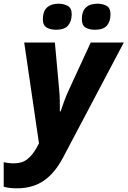

<svg xmlns="http://www.w3.org/2000/svg" viewBox="-86 -779 690 1039"><path d="M7 240Q-20 240 -37.5 237.5Q-55 235 -66 231V99Q-55 101 -41.5 103Q-28 105 -11 105Q34 105 62.5 82Q91 59 113 19L125 -3L45 -549H211L234 -296Q237 -266 237.5 -234Q238 -202 238 -176H242Q250 -200 261 -230.5Q272 -261 286 -291L405 -549H584L255 74Q210 159 150 199.5Q90 240 7 240ZM428 -618Q397 -618 377 -630Q357 -642 357 -675Q357 -718 379 -738.5Q401 -759 442 -759Q469 -759 490.5 -747.5Q512 -736 512 -702Q512 -664 493 -641Q474 -618 428 -618ZM218 -618Q187 -618 166.5 -630Q146 -642 146 -675Q146 -718 168.5 -738.5Q191 -759 231 -759Q258 -759 280 -747.5Q302 -736 302 -702Q302 -664 282.5 -641Q263 -618 218 -618Z"/></svg>

Font: Noto Sans ExtraBold
Style: Italic
Weight: 800
Italic angle: -12°
Designer: Monotype Design Team
Foundry: Monotype Imaging Inc.
Version: Version 2.013; ttfautohint (v1.8.4.7-5d5b)